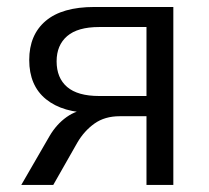

<svg xmlns="http://www.w3.org/2000/svg" viewBox="-20 -522 589 542"><path d="M40.1 0 119.8 -137.8Q139.3 -171.2 168.2 -191.7Q197.2 -212.2 228.7 -212.2H242.7L241.7 -203.4Q157.5 -203.4 110 -241.8Q62.5 -280.3 62.5 -352.7Q62.5 -423.5 108.9 -462.9Q155.2 -502.3 246.4 -502.3H469.3V0H393.5V-193.9H317.9Q275.8 -193.9 246.7 -173.2Q217.7 -152.5 198.5 -119.7L130.4 0ZM259.8 -251H393.5V-445.7H259.8Q199.3 -445.7 169.5 -420Q139.8 -394.3 139.8 -348.9Q139.8 -302 169.5 -276.5Q199.3 -251 259.8 -251Z"/></svg>

Font: Mulish ExtraLight
Style: Regular
Weight: 200
Designer: Vernon Adams
Foundry: Vernon Adams
Version: Version 3.603